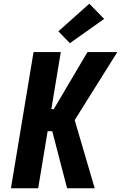

<svg xmlns="http://www.w3.org/2000/svg" viewBox="-20 -1016 653 1036"><path d="M39 0 161 -735H308L257 -427H270L452 -735H613L383 -368L491 0H342L262 -308H237L186 0ZM357 -783 295 -847 462 -996 542 -914Z"/></svg>

Font: Iosevka Curly Heavy Extended
Style: Italic
Weight: 900
Width: 7
Italic angle: -9°
Monospace: yes
Designer: Belleve Invis
Foundry: Belleve Invis
Version: Version 11.1.0; ttfautohint (v1.8.3)